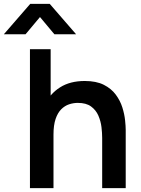

<svg xmlns="http://www.w3.org/2000/svg" viewBox="-86 -975 732 995"><path d="M565.5 0H443.5V-260.2Q443.5 -285.2 439.9 -316.2Q436.2 -347.2 423.7 -376Q411.1 -404.8 385.8 -423.3Q360.6 -441.8 317.3 -441.8Q294.5 -441.8 272 -434.4Q249.6 -426.9 231.4 -408.8Q213.2 -390.7 202.2 -358.8Q191.2 -326.8 191.2 -277.5L119.7 -308.2Q119.7 -376.9 146.4 -433Q173.2 -489.2 225.1 -522.2Q277 -555.3 353.2 -555.3Q412.9 -555.3 452 -535.5Q491 -515.7 514 -484.5Q537 -453.4 548 -418.4Q559 -383.3 562.2 -352Q565.5 -320.8 565.5 -301.5ZM191.2 0H69.2V-720H176.5V-340.8H191.2ZM46.5 -797.5H-66L70.7 -955H171.7L308.3 -797.5H195.8L121.2 -886.7Z"/></svg>

Font: Manrope Variable Light
Style: Regular
Weight: 200
Designer: Mikhail Sharanda
Foundry: Mikhail Sharanda
Version: Version 4.505